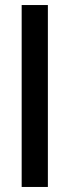

<svg xmlns="http://www.w3.org/2000/svg" viewBox="-20 -669 276 762"><path d="M66 -649H170V73H66Z"/></svg>

Font: Smooch Sans ExtraBold
Style: Regular
Weight: 800
Designer: Robert E. Leuschke
Foundry: Robert E. Leuschke
Version: Version 1.010